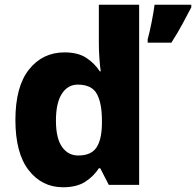

<svg xmlns="http://www.w3.org/2000/svg" viewBox="-20 -780 827 810"><path d="M246 10Q157 10 101 -62Q45 -134 45 -274Q45 -415 102.5 -487Q160 -559 252 -559Q309 -559 344 -536Q379 -513 401 -479H405Q402 -498 399.5 -532.5Q397 -567 397 -598V-760H567V0H439L403 -70H397Q376 -37 340 -13.5Q304 10 246 10ZM310 -124Q364 -124 386.5 -157Q409 -190 410 -257V-272Q410 -345 388.5 -384Q367 -423 308 -423Q266 -423 241 -384.5Q216 -346 216 -271Q216 -197 241.5 -160.5Q267 -124 310 -124ZM787 -749Q769 -715 749.5 -678.5Q730 -642 703 -600H603V-614Q611 -643 619.5 -685.5Q628 -728 632 -760H787Z"/></svg>

Font: Noto Sans Syriac ExtraBold
Style: Regular
Weight: 800
Designer: Patrick Giasson and the Monotype Design Team
Foundry: Monotype Imaging Inc.
Version: Version 3.000; ttfautohint (v1.8.4.7-5d5b)